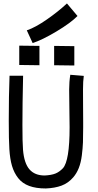

<svg xmlns="http://www.w3.org/2000/svg" viewBox="-20 -1066 558 1091"><path d="M132.3 -893.6Q180.7 -909.7 246.6 -955.6Q312.5 -1001.5 360.4 -1046.4L420.4 -975.1Q380.9 -935.1 300.3 -887Q219.7 -838.9 165.5 -821.3ZM89.4 -806.6 204.1 -805.2V-695.3L89.4 -696.8ZM287.6 -805.2 402.3 -803.7V-693.8L287.6 -695.3ZM379.4 -641.1 456.1 -634.8Q451.7 -605.5 451.7 -558.1Q451.7 -520.5 452.1 -458.3Q452.6 -396 452.6 -371.1V-342.8Q452.6 -289.6 451.4 -257.3Q450.2 -225.1 445.1 -183.6Q439.9 -142.1 427.7 -111.3Q415.5 -80.6 396 -58.1Q367.7 -25.4 329.6 -11.2Q291.5 2.9 240.2 4.9Q184.6 4.9 145.8 -9.5Q106.9 -23.9 83.5 -53.7Q60.1 -83.5 48.3 -123Q36.6 -162.6 33.2 -218.3Q29.8 -269.5 29.8 -380.4Q29.8 -520 34.2 -635.7H111.3Q107.4 -474.6 107.4 -355.5Q107.4 -255.4 110.8 -214.4Q117.2 -138.2 147.5 -103.5Q177.7 -68.8 233.9 -68.8Q272 -70.8 294.7 -79.8Q317.4 -88.9 337.4 -109.9Q375.5 -151.9 375.5 -342.8Q375.5 -370.1 374.3 -441.4Q373 -512.7 373 -557.1Q373 -601.6 379.4 -641.1Z"/></svg>

Font: Fantasque Sans Mono
Style: Regular
Weight: 400
Monospace: yes
Designer: Jany Belluz
Version: Version 1.8.0 ; ttfautohint (v1.8.2)